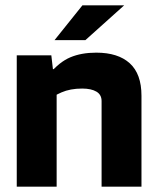

<svg xmlns="http://www.w3.org/2000/svg" viewBox="-20 -702 593 722"><path d="M43 0V-494H173L179 -442H193V0ZM165 -326V-423Q203 -469 244.5 -486.5Q286 -504 342 -504Q424 -504 468 -464Q512 -424 512 -342V0H362V-322Q362 -346 342.5 -357.5Q323 -369 289 -369Q244 -369 211 -354.5Q178 -340 165 -326ZM447 -682 301 -551H185L290 -682Z"/></svg>

Font: Blinker
Style: Regular
Weight: 400
Designer: Juergen Huber
Foundry: supertype
Version: 1.017